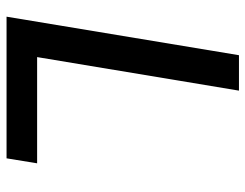

<svg xmlns="http://www.w3.org/2000/svg" viewBox="-104 -664 768 601"><g transform="rotate(90 280.5 -364.0)"><path d="M32.7 0 153.3 -727.5H264.2L159.2 -95.7H491.7L476.1 0Z"/></g></svg>

Font: Inter 18pt Medium
Style: Italic
Weight: 500
Italic angle: -9.3988°
Designer: Rasmus Andersson
Foundry: rsms
Version: Version 4.001;git-66647c0bb